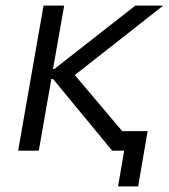

<svg xmlns="http://www.w3.org/2000/svg" viewBox="-20 -540 605 688"><path d="M45 0H119L164 -257H170L382 0H425L403 128H475L509 -70H418L248 -271L565 -520H465L175 -293H170L210 -520H136Z"/></svg>

Font: Fixel Display 20240404
Style: Italic
Weight: 400
Italic angle: -10°
Designer: AlfaBravo + MacPaw
Foundry: Kyrylo Tkachov, Marchela Mozhyna, Serhii Makarenko, Maria Weinstein, Zakhar Kryvoshyya
Version: Version 1.211;Glyphs 3.2 (3225)